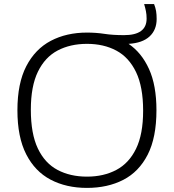

<svg xmlns="http://www.w3.org/2000/svg" viewBox="-20 -908 848 937"><path d="M404.5 9Q303.5 9 227 -31.2Q150.5 -71.5 107.8 -155.2Q65 -239 65 -370Q65 -501 108.2 -584.8Q151.5 -668.5 228 -708.8Q304.5 -749 404.5 -749Q449 -749 489.5 -742.8Q530 -736.5 585.5 -736.5Q695.5 -736.5 695.5 -817Q695.5 -837 692.2 -853.2Q689 -869.5 683.5 -888H732Q739 -870 741.8 -853.5Q744.5 -837 744.5 -815.5Q744.5 -762 709.8 -730Q675 -698 607.5 -694Q671 -651 707.2 -571.2Q743.5 -491.5 743.5 -370Q743.5 -237 700.8 -153.2Q658 -69.5 581.5 -30.2Q505 9 404.5 9ZM404.5 -46Q486 -46 547.8 -78.8Q609.5 -111.5 644 -182.2Q678.5 -253 678.5 -367.5Q678.5 -484.5 643.8 -556.5Q609 -628.5 547.5 -661.2Q486 -694 404.5 -694Q323 -694 261.2 -661.5Q199.5 -629 165 -558Q130.5 -487 130.5 -372.5Q130.5 -255 164.8 -183.2Q199 -111.5 260.8 -78.8Q322.5 -46 404.5 -46Z"/></svg>

Font: Encode Sans Expanded Expanded Light
Style: Regular
Weight: 300
Width: 7
Designer: Multiple Designers
Foundry: Impallari Type
Version: Version 3.000; ttfautohint (v1.8.3) -l 8 -r 50 -G 200 -x 14 